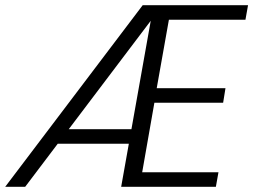

<svg xmlns="http://www.w3.org/2000/svg" viewBox="-32 -720 976 740"><path d="M-12 0 518 -700H924L914 -644H619L572 -380H837L828 -324H563L516 -56H810L800 0H435L549 -640L65 0ZM152 -166 191 -222H506L496 -166Z"/></svg>

Font: DM Sans 16pt Light
Style: Italic
Weight: 300
Italic angle: -10°
Version: Version 4.004;gftools[0.9.30]